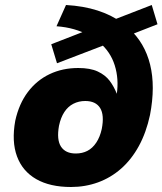

<svg xmlns="http://www.w3.org/2000/svg" viewBox="-20 -737 650 768"><path d="M264 11Q180 11 125 -20.5Q70 -52 48 -111.5Q26 -171 41 -254Q56 -322 91.5 -369Q127 -416 178.5 -440.5Q230 -465 293 -465Q341 -465 371 -451Q401 -437 418.5 -414Q436 -391 448 -360H447Q456 -421 439 -475.5Q422 -530 377 -568L422 -566L208 -484L185 -560L329 -616L332 -598Q307 -611 276 -620Q245 -629 206 -632L244 -717Q314 -713 370 -695Q426 -677 467 -647L427 -655L587 -717L610 -640L500 -597L495 -624Q559 -566 580.5 -478.5Q602 -391 580 -277Q565 -207 535.5 -153Q506 -99 464.5 -62.5Q423 -26 372 -7.5Q321 11 264 11ZM283 -123Q309 -123 329.5 -133.5Q350 -144 365 -166.5Q380 -189 387 -221Q398 -277 380.5 -305Q363 -333 321 -333Q295 -333 273.5 -322Q252 -311 237.5 -289Q223 -267 216 -234Q206 -178 224 -150.5Q242 -123 283 -123Z"/></svg>

Font: Nunito Sans 7pt SemiCondensed Black
Style: Italic
Weight: 900
Width: 4
Italic angle: -9°
Designer: Vernon Adams
Foundry: Vernon Adams
Version: Version 3.101;gftools[0.9.27]